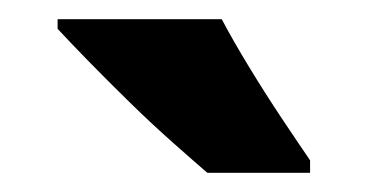

<svg xmlns="http://www.w3.org/2000/svg" viewBox="-20 -786 383 200"><path d="M211 -766Q222 -745 239 -717Q256 -689 274 -662Q292 -635 303 -619V-606H196Q182 -618 160 -637.5Q138 -657 115 -679.5Q92 -702 72 -722.5Q52 -743 40 -756V-766Z"/></svg>

Font: Noto Sans Condensed ExtraBold
Style: Regular
Weight: 800
Width: 3
Designer: Monotype Design Team
Foundry: Monotype Imaging Inc.
Version: Version 2.013; ttfautohint (v1.8.4.7-5d5b)